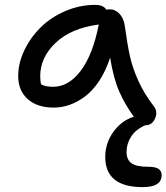

<svg xmlns="http://www.w3.org/2000/svg" viewBox="-20 -474 679 783"><path d="M199.2 -35.2Q131.8 -35.2 93 -69.8Q54.2 -104.5 54.2 -164.1Q54.2 -216.3 79.1 -268.6Q104 -320.8 145.3 -361.8Q186.5 -402.8 245.6 -428.5Q304.7 -454.1 368.2 -454.1Q401.9 -454.1 414.1 -434.1Q418 -436 426.8 -436Q450.7 -436 467.5 -417.7Q484.4 -399.4 488.8 -369.1Q499.5 -291 510.3 -243.2Q521 -195.3 544.7 -143.3Q568.4 -91.3 606.9 -41Q624.5 -19.5 612.5 8.8Q600.6 37.1 571.8 37.1L566.9 39.1Q532.7 55.2 514.4 83.7Q496.1 112.3 496.1 146Q496.1 176.8 515.9 191.4Q535.6 206.1 584 206.1Q614.3 206.1 626.7 214.8Q639.2 223.6 639.2 240.2Q639.2 289.1 562 289.1Q409.2 289.1 409.2 166Q409.2 109.9 442.4 63.7Q475.6 17.6 525.9 2Q489.3 -47.9 465.8 -101.8Q442.4 -155.8 429.2 -238.8Q411.6 -185.1 384.8 -144.5Q357.9 -104 326.9 -80.8Q295.9 -57.6 263.9 -46.4Q231.9 -35.2 199.2 -35.2ZM144 -163.1Q144 -143.1 147.9 -129.9Q165.5 -120.1 196.8 -120.1Q260.3 -120.1 309.6 -185.8Q358.9 -251.5 382.8 -374Q270.5 -359.4 207.3 -299.8Q144 -240.2 144 -163.1Z"/></svg>

Font: Shantell Sans Irregular
Style: Regular
Weight: 400
Designer: Stephen Nixon, Anya Danilova, Shantell Martin
Foundry: Arrow Type
Version: Version 1.006;[9816181b4]